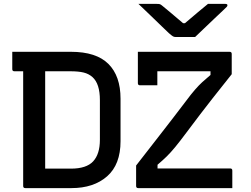

<svg xmlns="http://www.w3.org/2000/svg" viewBox="-20 -966 1290 986"><path d="M982 -776H881Q874 -776 868 -779.5Q862 -783 847 -796Q837 -806 810 -831.5Q783 -857 751 -888.5Q719 -920 691 -946H785Q796 -946 801 -944.5Q806 -943 814 -936Q828 -925 854.5 -902.5Q881 -880 920 -847H930Q967 -879 996 -903Q1025 -927 1048 -946H1137Q1148 -946 1148 -939Q1148 -935 1144.5 -931Q1141 -927 1126 -913Q1109 -897 1081.5 -871Q1054 -845 1027 -819Q1000 -793 982 -776ZM344 -700Q474 -700 536.5 -638Q599 -576 599 -459V-241Q599 -121 530 -60.5Q461 0 347 0H110Q99 0 99 -11V-600H54Q43 -600 43 -611V-700ZM788 -528H699Q688 -528 688 -539V-700H1159Q1170 -700 1170 -689V-585Q1133 -539 1072.5 -462Q1012 -385 938 -286Q903 -239 879.5 -210.5Q856 -182 835.5 -162Q815 -142 789 -120V-101H1162Q1173 -101 1173 -90V0H690Q679 0 679 -11V-116Q741 -196 803.5 -276Q866 -356 935 -447Q961 -482 981 -505Q1001 -528 1019.5 -545Q1038 -562 1061 -581V-600H788ZM212 -100H344Q424 -100 458.5 -137.5Q493 -175 493 -248V-452Q493 -536 455 -570Q436 -587 409.5 -593.5Q383 -600 341 -600H212Z"/></svg>

Font: Recursive Sn Lnr St Med
Style: Regular
Weight: 500
Version: Version 1.085;hotconv 1.1.0;makeotfexe 2.6.0; ttfautohint (v